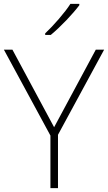

<svg xmlns="http://www.w3.org/2000/svg" viewBox="-20 -970 557 990"><path d="M389 -943V-950H343C316 -907 255 -837 213 -798V-790H242C294 -833 356 -899 389 -943ZM259 -314 44 -714H0L240 -271V0H279V-275L517 -714H474Z"/></svg>

Font: Noto Sans Meetei Mayek ExtraLight
Style: Regular
Weight: 200
Designer: Monotype Design Team and Neelakash Kshetrimayum
Foundry: Monotype Imaging Inc.
Version: Version 2.002